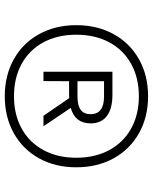

<svg xmlns="http://www.w3.org/2000/svg" viewBox="64 -854 655 824"><g transform="rotate(90 392.0 -441.5)"><path d="M697.5 -441Q697.5 -351 659 -281.2Q620.5 -211.5 551.2 -172.8Q482 -134 392.5 -134Q303 -134 233.8 -172.8Q164.5 -211.5 126 -281.2Q87.5 -351 87.5 -441Q87.5 -531 126 -601Q164.5 -671 233.8 -710Q303 -749 392.5 -749Q482 -749 551.2 -710Q620.5 -671 659 -601Q697.5 -531 697.5 -441ZM656.5 -441Q656.5 -521.5 623.8 -582.2Q591 -643 531.2 -676.2Q471.5 -709.5 392.5 -709.5Q313.5 -709.5 253.5 -676.2Q193.5 -643 161 -582.2Q128.5 -521.5 128.5 -441Q128.5 -360.5 161 -300Q193.5 -239.5 253.5 -206.5Q313.5 -173.5 392.5 -173.5Q471.5 -173.5 531.2 -206.5Q591 -239.5 623.8 -300.2Q656.5 -361 656.5 -441ZM442.5 -417 521.5 -300H476.5L400.5 -410.5Q396 -410 386 -410H328L327.5 -300H287.5V-596H386Q446.5 -596 477.8 -571.8Q509 -547.5 509 -502.5Q509 -435.5 442.5 -417ZM393 -446Q432 -446 450.8 -459.8Q469.5 -473.5 469.5 -502.5Q469.5 -560 393 -560H328V-446Z"/></g></svg>

Font: Encode Sans Expanded Light
Style: Regular
Weight: 300
Width: 7
Designer: Multiple Designers
Foundry: Impallari Type
Version: Version 2.000